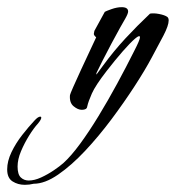

<svg xmlns="http://www.w3.org/2000/svg" viewBox="-182 -307 490 535"><path d="M-113 208Q-132 208 -147 198.5Q-162 189 -162 165Q-162 142 -150 117Q-138 92 -120 69Q-102 46 -86 29Q-76 18 -70 18Q-67 18 -67 21Q-67 26 -76 37Q-88 50 -101 71Q-114 92 -123.5 114.5Q-133 137 -133 157Q-133 179 -124 187.5Q-115 196 -102 196Q-86 196 -67.5 187.5Q-49 179 -32 167.5Q-15 156 -5 147Q16 128 41 94Q66 60 92.5 16.5Q119 -27 144.5 -74Q170 -121 192 -165Q208 -196 208 -203Q208 -211 194.5 -199.5Q181 -188 160 -164Q139 -140 115 -109Q84 -69 74 -46.5Q64 -24 61 -10Q60 -1 46 -1Q35 -1 23 -11Q11 -21 13 -42Q13 -44 22 -64.5Q31 -85 43.5 -112Q56 -139 68 -164.5Q80 -190 86 -203Q79 -209 79.5 -213Q80 -217 81 -221L110 -274Q113 -276 128.5 -281.5Q144 -287 157 -287Q175 -287 175 -275Q175 -269 167 -255Q164 -250 153 -230.5Q142 -211 128.5 -185.5Q115 -160 103.5 -137.5Q92 -115 87 -104Q85 -97 88 -101Q91 -105 96.5 -112.5Q102 -120 105 -124Q135 -165 167.5 -200Q200 -235 236 -269Q246 -271 261.5 -268Q277 -265 284 -260Q288 -257 288 -250Q288 -236 273.5 -208Q259 -180 241 -147Q223 -113 193.5 -67.5Q164 -22 128.5 25.5Q93 73 55 113.5Q17 154 -20 179.5Q-57 205 -88 205Q-100 208 -113 208Z"/></svg>

Font: The Nautigal
Style: Bold
Weight: 700
Designer: Robert E. Leuschke
Foundry: Robert E. Leuschke
Version: Version 1.100; ttfautohint (v1.8.3)